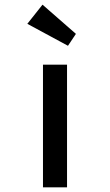

<svg xmlns="http://www.w3.org/2000/svg" viewBox="-20 -802 470 822"><path d="M164 0V-525H267V0ZM271 -606 97 -700 162 -782 305 -657Z"/></svg>

Font: Lexend Peta
Style: Regular
Weight: 400
Designer: Bonnie Shaver-Troup, Thomas Jockin
Foundry: Lexend
Version: Version 1.007